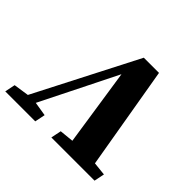

<svg xmlns="http://www.w3.org/2000/svg" viewBox="-182 -840 1028 1028"><g transform="rotate(45 332.0 -326.0)"><path d="M-29 0H198L210 -59L130 -72L346 -505L412 -67L332 -59L320 0H647L659 -59L583 -67L483 -652H368L70 -72L-17 -59Z"/></g></svg>

Font: Source Serif Pro Black
Style: Italic
Weight: 900
Italic angle: -12°
Designer: Frank Grießhammer
Foundry: Adobe Systems Incorporated
Version: Version 3.001;hotconv 1.0.111;makeotfexe 2.5.65597